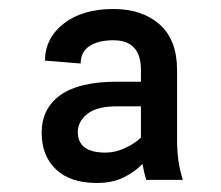

<svg xmlns="http://www.w3.org/2000/svg" viewBox="-20 -741 487 423"><path d="M302.2 -344.7Q296.9 -361.8 293.9 -379.9Q278.3 -363.3 253.4 -350.6Q228.5 -337.9 193.4 -337.9Q134.8 -337.9 103.3 -367.9Q71.8 -397.9 71.8 -448.2Q71.8 -502 113 -531.5Q154.3 -561 237.3 -561H290.5V-586.9Q290.5 -652.3 230 -652.3Q196.3 -652.3 177 -639.4Q157.7 -626.5 157.7 -601.1L79.1 -607.4Q79.1 -656.7 120.4 -689Q161.6 -721.2 230 -721.2Q293 -721.2 331.5 -687.3Q370.1 -653.3 370.1 -586.4V-433.1Q370.1 -409.2 373 -387.7Q376 -366.2 382.8 -344.7ZM212.4 -404.8Q233.9 -404.8 255.6 -414.8Q277.3 -424.8 290.5 -438V-506.8H237.8Q193.4 -506.8 172.4 -490Q151.4 -473.1 151.4 -450.2Q151.4 -404.8 212.4 -404.8Z"/></svg>

Font: Vazirmatn FD
Style: Regular
Weight: 400
Designer: Saber Rastikerdar
Foundry: Saber Rastikerdar
Version: Version 33.001